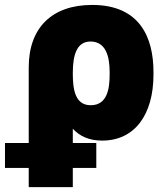

<svg xmlns="http://www.w3.org/2000/svg" viewBox="-65 -557 671 774"><path d="M50.8 -285.2V19.5H-44.9V120.1H50.8V197.3H228.5V120.1H323.2V19.5H228.5V-38.1C256.3 -7.8 294.4 9.8 346.7 9.8C477.5 9.8 553.7 -93.8 553.7 -256.8V-266.6C553.7 -404.3 500 -537.1 306.6 -537.1C144.5 -537.1 50.8 -445.3 50.8 -285.2ZM228.5 -260.7V-262.7C228.5 -338.9 246.1 -389.6 299.8 -389.6C361.3 -389.6 377 -330.1 377 -266.6V-256.8C377 -201.2 368.2 -132.8 300.8 -132.8C237.3 -132.8 228.5 -197.3 228.5 -260.7Z"/></svg>

Font: Pretendard Black
Style: Regular
Weight: 900
Designer: Base glyphs from Inter by Rasmus Andersson; Hangeul glyphs from Noto Sans CJK(Source Han Sans) by Jang Soo-young and Kan
Foundry: Kil Hyung-jin
Version: Version 1.309;Glyphs 3.2 (3225)